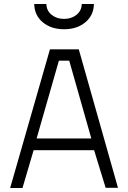

<svg xmlns="http://www.w3.org/2000/svg" viewBox="-20 -945 644 965"><path d="M31 0 231 -697H376L573 -1H511L453 -190H149L93 0ZM276 -640 164 -249H439L328 -640ZM152 -925H213Q214 -891 239.5 -870.5Q265 -850 302 -850Q339 -850 364.5 -870.5Q390 -891 391 -925H452Q451 -868 409 -833Q367 -798 302 -798Q237 -798 195 -833Q153 -868 152 -925Z"/></svg>

Font: TitilliumText22L Lt
Style: Thin
Weight: 300
Designer: Campivisivi
Foundry: Campivisivi
Version: 1.000